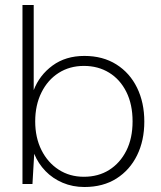

<svg xmlns="http://www.w3.org/2000/svg" viewBox="-20 -737 646 769"><path d="M318 12Q271 12 231 -5Q191 -22 162 -52Q133 -82 117 -121L110 0H70V-717H115V-376Q138 -436 190.5 -474.5Q243 -513 318 -513Q392 -513 446 -479Q500 -445 529 -385.5Q558 -326 558 -250Q558 -174 529 -115Q500 -56 446.5 -22Q393 12 318 12ZM316 -29Q374 -29 417.5 -56.5Q461 -84 486 -133.5Q511 -183 511 -251Q511 -319 486 -369Q461 -419 417 -446Q373 -473 316 -473Q259 -473 215 -445Q171 -417 146 -366.5Q121 -316 121 -251Q121 -186 146 -136Q171 -86 215 -57.5Q259 -29 316 -29Z"/></svg>

Font: DM Sans 17pt ExtraLight
Style: Regular
Weight: 250
Version: Version 4.004;gftools[0.9.30]